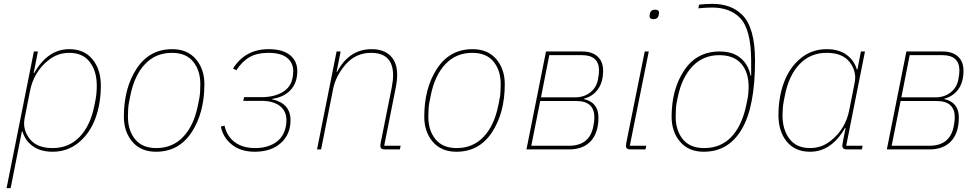

<svg xmlns="http://www.w3.org/2000/svg" viewBox="-20 -772 5058 992"><path d="M14 200 155 -506H176L154 -395H157Q227 -518 338 -518Q415 -518 458 -465.5Q501 -413 501 -330Q501 -236 472.5 -159.5Q444 -83 386.5 -35.5Q329 12 252 12Q190 12 150 -16.5Q110 -45 96 -93H93L35 200ZM252 -7Q336 -7 391.5 -65Q447 -123 467 -224L474 -259Q480 -292 480 -330Q480 -404 444 -451.5Q408 -499 338 -499Q276 -499 228 -459Q154 -399 135 -302L107 -160Q96 -103 133 -55Q170 -7 252 -7Z M786 12Q708 12 664 -39.5Q620 -91 620 -169Q620 -317 686 -417.5Q752 -518 870 -518Q948 -518 992 -466.5Q1036 -415 1036 -337Q1036 -189 970 -88.5Q904 12 786 12ZM788 -7Q871 -7 926 -64.5Q981 -122 1002 -225L1010 -265Q1015 -292 1015 -337Q1015 -408 978 -453.5Q941 -499 868 -499Q785 -499 730 -441.5Q675 -384 654 -281L646 -241Q641 -214 641 -169Q641 -98 678 -52.5Q715 -7 788 -7Z M1296 12Q1225 12 1179 -24Q1133 -60 1121 -118L1140 -123Q1152 -68 1193 -37.5Q1234 -7 1298 -7Q1359 -7 1401.5 -34Q1444 -61 1456 -115Q1460 -132 1460 -151Q1460 -198 1426 -224.5Q1392 -251 1329 -251H1237L1241 -270H1331Q1394 -270 1437.5 -294.5Q1481 -319 1491 -367Q1495 -386 1495 -405Q1495 -447 1463.5 -473Q1432 -499 1366 -499Q1309 -499 1270.5 -477.5Q1232 -456 1201 -409L1184 -418Q1247 -518 1368 -518Q1440 -518 1478 -487.5Q1516 -457 1516 -405Q1516 -344 1481.5 -307Q1447 -270 1386 -261V-259Q1481 -238 1481 -151Q1481 -78 1431 -33Q1381 12 1296 12Z M1639 0H1618L1719 -506H1740L1719 -401H1722Q1784 -518 1900 -518Q1963 -518 1997.5 -483.5Q2032 -449 2032 -386Q2032 -356 2025 -321L1965 -19H2050L2046 0H1968Q1945 0 1945 -19Q1945 -23 1947 -35L2004 -320Q2011 -358 2011 -383Q2011 -499 1897 -499Q1817 -499 1764 -437Q1714 -378 1701 -312Z M2338 12Q2260 12 2216 -39.5Q2172 -91 2172 -169Q2172 -317 2238 -417.5Q2304 -518 2422 -518Q2500 -518 2544 -466.5Q2588 -415 2588 -337Q2588 -189 2522 -88.5Q2456 12 2338 12ZM2340 -7Q2423 -7 2478 -64.5Q2533 -122 2554 -225L2562 -265Q2567 -292 2567 -337Q2567 -408 2530 -453.5Q2493 -499 2420 -499Q2337 -499 2282 -441.5Q2227 -384 2206 -281L2198 -241Q2193 -214 2193 -169Q2193 -98 2230 -52.5Q2267 -7 2340 -7Z M2700 0 2801 -506H2987Q3039 -506 3067.5 -480Q3096 -454 3096 -407Q3096 -348 3069.5 -311Q3043 -274 2997 -262V-260Q3072 -243 3072 -165Q3072 -86 3032.5 -43Q2993 0 2920 0ZM2725 -19H2920Q3025 -19 3045 -117Q3051 -146 3051 -165Q3051 -250 2958 -250H2771ZM2775 -269H2951Q2997 -269 3029 -294Q3061 -319 3069 -359Q3075 -389 3075 -407Q3075 -487 2987 -487H2818Z M3356 -673Q3336 -673 3336 -689Q3336 -691 3338 -703Q3343 -722 3365 -722Q3385 -722 3385 -706Q3385 -704 3383 -692Q3378 -673 3356 -673ZM3315 0H3237Q3214 0 3214 -19Q3214 -23 3216 -35L3311 -506H3332L3234 -19H3319Z M3616 12Q3538 12 3494 -39.5Q3450 -91 3450 -169Q3450 -311 3515 -408.5Q3580 -506 3698 -506Q3766 -506 3806.5 -472Q3847 -438 3858 -381H3861V-457Q3861 -622 3802 -681Q3750 -733 3659 -733Q3628 -733 3588 -729L3592 -748Q3624 -752 3661 -752Q3758 -752 3815 -695Q3881 -629 3881 -459Q3881 -221 3812.5 -104.5Q3744 12 3616 12ZM3618 -7Q3704 -7 3758.5 -64.5Q3813 -122 3835 -226L3842 -260Q3848 -290 3848 -323Q3848 -399 3809.5 -443Q3771 -487 3696 -487Q3613 -487 3558 -429.5Q3503 -372 3482 -271L3476 -241Q3471 -214 3471 -169Q3471 -98 3508 -52.5Q3545 -7 3618 -7Z M4433 0H4355Q4332 0 4332 -19Q4332 -23 4334 -35L4349 -111H4346Q4276 12 4165 12Q4088 12 4045 -40.5Q4002 -93 4002 -176Q4002 -270 4030.5 -346.5Q4059 -423 4116.5 -470.5Q4174 -518 4251 -518Q4313 -518 4353 -489.5Q4393 -461 4407 -413H4410L4428 -506H4449L4352 -19H4437ZM4165 -7Q4227 -7 4275 -47Q4349 -107 4368 -204L4396 -346Q4407 -403 4370 -451Q4333 -499 4251 -499Q4167 -499 4111.5 -441Q4056 -383 4036 -282L4029 -247Q4023 -214 4023 -176Q4023 -102 4059 -54.5Q4095 -7 4165 -7Z M4562 0 4663 -506H4849Q4901 -506 4929.5 -480Q4958 -454 4958 -407Q4958 -348 4931.5 -311Q4905 -274 4859 -262V-260Q4934 -243 4934 -165Q4934 -86 4894.5 -43Q4855 0 4782 0ZM4587 -19H4782Q4887 -19 4907 -117Q4913 -146 4913 -165Q4913 -250 4820 -250H4633ZM4637 -269H4813Q4859 -269 4891 -294Q4923 -319 4931 -359Q4937 -389 4937 -407Q4937 -487 4849 -487H4680Z"/></svg>

Font: IBM Plex Sans Thin
Style: Italic
Weight: 100
Italic angle: -11.31°
Designer: Mike Abbink, Paul van der Laan, Pieter van Rosmalen
Foundry: Bold Monday
Version: Version 3.0